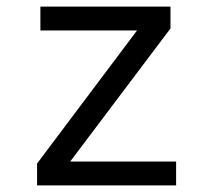

<svg xmlns="http://www.w3.org/2000/svg" viewBox="-20 -560 640 580"><path d="M92 0V-66L394 -468H102V-540H495V-474L192 -72H512V0Z"/></svg>

Font: CommitMono
Style: 450Regular
Weight: 450
Designer: Eigil Nikolajsen
Foundry: Eigil Nikolajsen
Version: Version 1.002